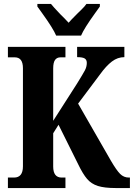

<svg xmlns="http://www.w3.org/2000/svg" viewBox="-20 -951 677 971"><path d="M20 -53H51Q96 -53 96 -110V-606Q96 -661 55 -661H20V-714H311V-661H286Q268 -661 258.5 -648Q249 -635 249 -605V-340L370 -529Q399 -576 409 -594.5Q419 -613 419 -633Q419 -649 408 -655.5Q397 -662 370 -662V-714H609V-662Q575 -662 546 -640Q517 -618 486 -575L375 -427L541 -138Q569 -90 587.5 -71.5Q606 -53 632 -53H637V0H566Q508 0 475 -10.5Q442 -21 420.5 -46Q399 -71 375 -121L276 -320L249 -277V-109Q249 -53 292 -53H311V0H20ZM192 -886 169 -918V-931H238Q246 -920 287 -877Q304 -861 327 -836Q334 -845 371 -882Q376 -887 392.5 -903Q409 -919 417 -931H485V-918L462 -886Q405 -807 390 -771H264Q249 -807 192 -886Z"/></svg>

Font: Noto Serif CondExtraBold
Style: Regular
Weight: 800
Width: 3
Designer: Monotype Design Team
Foundry: Monotype Imaging Inc.
Version: Version 1.001